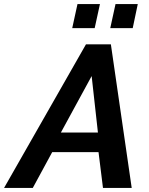

<svg xmlns="http://www.w3.org/2000/svg" viewBox="-73 -929 738 949"><path d="M352 -710H475L578 0H436L414 -177H185L89 0H-53ZM411 -274 380 -553 228 -274ZM284 -790 310 -909H421L395 -790ZM472 -790 498 -909H608L583 -790Z"/></svg>

Font: Raleway
Style: Bold Italic
Weight: 700
Italic angle: -12°
Designer: Matt McInerney, Pablo Impallari, Rodrigo Fuenzalida
Foundry: Matt McInerney, Pablo Impallari, Rodrigo Fuenzalida
Version: Version 4.101;RELEASE